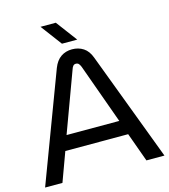

<svg xmlns="http://www.w3.org/2000/svg" viewBox="-126 -980 952 1080"><g transform="rotate(-15 349.5 -440.0)"><path d="M2 0 240 -633Q256 -674 284 -693Q312 -712 349 -712Q386 -712 414.5 -693.5Q443 -675 458 -634L697 0H592L531 -169H165L103 0ZM195 -254H502L377 -601Q372 -614 366 -621Q360 -628 349 -628Q339 -628 333 -621Q327 -614 323 -601ZM303 -757 211 -880H300L392 -757Z"/></g></svg>

Font: MuseoModerno SemiBold
Style: Regular
Weight: 400
Version: Version 1.001